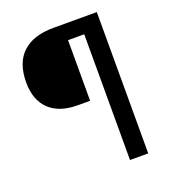

<svg xmlns="http://www.w3.org/2000/svg" viewBox="-128 -786 786 881"><g transform="rotate(-20 265.5 -345.0)"><path d="M356 -614H277V-318H217Q127 -318 78.5 -364.5Q30 -411 30 -497Q30 -592 82 -641Q134 -690 233 -690H445V0H356Z"/></g></svg>

Font: Mozilla Headline BETA
Style: Regular
Weight: 400
Designer: Studio DRAMA
Foundry: Studio DRAMA
Version: Version 0.100